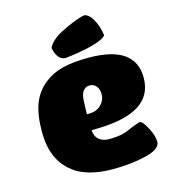

<svg xmlns="http://www.w3.org/2000/svg" viewBox="-119 -904 889 1008"><g transform="rotate(-15 325.0 -399.5)"><path d="M414.1 -386.2Q414.1 -414.1 399.7 -430.9Q385.3 -447.8 362.8 -446.8Q345.7 -446.3 333.7 -434.1Q321.8 -421.9 317.9 -404.8Q314 -386.7 313 -339.8L312 -304.2H321.8Q364.7 -304.2 389.4 -328.9Q414.1 -353.5 414.1 -386.2ZM353 -217.8 314 -216.8Q316.9 -181.2 338.6 -164.1Q360.4 -147 396 -147.9Q460 -147.9 500 -167Q518.1 -175.3 542 -184.1Q565.9 -192.9 568.8 -192.9Q584 -192.9 607.9 -147Q631.8 -104 631.8 -67.9Q630.4 -29.3 550.8 -9.8Q469.2 9.8 370.1 9.8Q255.4 9.8 180.2 -32.2Q93.3 -85.9 69.8 -186Q60.1 -227.1 60.1 -277.8Q60.1 -368.7 83 -428.2Q106 -487.8 154.8 -525.9Q199.2 -561 256.6 -575Q314 -588.9 397 -588.9Q649.9 -588.9 649.9 -413.1Q649.9 -318.4 575.9 -270Q502 -221.7 353 -217.8ZM426.8 -809.1Q451.2 -812.5 475.1 -775.9Q500.5 -733.9 506.8 -681.2Q491.7 -660.6 420.9 -642.1Q352.5 -626 279.8 -618.2Q255.4 -620.1 241 -640.9Q226.6 -661.6 223.1 -689Q241.2 -726.6 296.9 -756.8Q375 -796.4 426.8 -809.1Z"/></g></svg>

Font: GGS TheRock Black
Style: Regular
Weight: 900
Designer: Rodrigo Fuenzalida (2012); Goodgame Studios (2014)
Foundry: Rodrigo Fuenzalida,2012;  GGS,2014
Version: Version 1.002 | FøM Mod